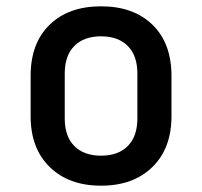

<svg xmlns="http://www.w3.org/2000/svg" viewBox="-20 -579 640 608"><path d="M300 9Q198 9 137.5 -50Q77 -109 77 -211V-339Q77 -442 137 -500.5Q197 -559 300 -559Q403 -559 463 -500.5Q523 -442 523 -339V-211Q523 -109 462.5 -50Q402 9 300 9ZM300 -86Q354 -86 384.5 -116.5Q415 -147 415 -204V-346Q415 -403 384.5 -433.5Q354 -464 300 -464Q246 -464 215.5 -433.5Q185 -403 185 -346V-204Q185 -147 215.5 -116.5Q246 -86 300 -86Z"/></svg>

Font: JetBrains Mono SemiBold
Style: Regular
Weight: 472
Monospace: yes
Designer: Philipp Nurullin, Konstantin Bulenkov
Foundry: JetBrains
Version: Version 2.305; ttfautohint (v1.8.4.7-5d5b)